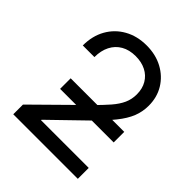

<svg xmlns="http://www.w3.org/2000/svg" viewBox="-204 -864 991 991"><g transform="rotate(45 291.5 -369.0)"><path d="M56.6 0V-70.8L307.6 -318.4Q351.6 -361.8 379.6 -394.3Q407.7 -426.8 421.4 -457.3Q435.1 -487.8 435.1 -523.4Q435.1 -565.4 417 -595.9Q398.9 -626.5 366.7 -642.8Q334.5 -659.2 291.5 -659.2Q245.1 -659.2 212.2 -640.1Q179.2 -621.1 161.6 -586.4Q144 -551.8 144 -504.9H59.1Q59.1 -574.2 88.6 -626.7Q118.2 -679.2 170.9 -708.7Q223.6 -738.3 292.5 -738.3Q358.9 -738.3 410.2 -710.7Q461.4 -683.1 490.7 -635.3Q520 -587.4 520 -525.9Q520 -481.9 504.4 -442.6Q488.8 -403.3 453.4 -359.1Q418 -314.9 359.4 -257.3L179.7 -83V-79.6H527.8V0ZM134.8 -263.7V-340.8H525.9V-263.7Z"/></g></svg>

Font: Inter 24pt
Style: Regular
Weight: 400
Designer: Rasmus Andersson
Foundry: rsms
Version: Version 4.001;git-66647c0bb